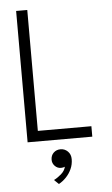

<svg xmlns="http://www.w3.org/2000/svg" viewBox="-59 -699 563 961"><g transform="rotate(-5 222.0 -219.0)"><path d="M59.5 -660H115.5V-52.5H384.5V0H59.5ZM197.5 221.5 174.5 199.5Q191.5 191.5 210.8 175Q230 158.5 234.5 138Q226 142 215 142Q197 142 184.2 128.8Q171.5 115.5 171.5 98Q171.5 76 185.5 62.5Q199.5 49 220.5 49Q241.5 49 256.8 64Q272 79 272 103Q272 129.5 261.5 152.5Q251 175.5 234.2 193Q217.5 210.5 197.5 221.5Z"/></g></svg>

Font: League Spartan Thin Light
Style: Regular
Weight: 300
Version: Version 2.002